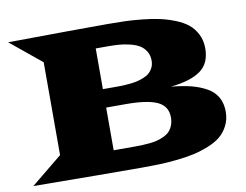

<svg xmlns="http://www.w3.org/2000/svg" viewBox="-77 -811 1182 921"><g transform="rotate(-10 514.5 -350.5)"><path d="M14.6 0 166.5 -124V-576.2L15.1 -700.2Q350.1 -703.6 500.5 -703.6Q546.9 -703.6 584 -702.4Q621.1 -701.2 668.7 -696.3Q716.3 -691.4 752.7 -683.3Q789.1 -675.3 825.9 -660.6Q862.8 -646 887 -626Q911.1 -606 926.3 -575.9Q941.4 -545.9 941.4 -508.3Q941.4 -434.6 893.1 -399.9Q844.7 -365.2 747.6 -355Q804.2 -349.6 845.7 -338.9Q887.2 -328.1 919.7 -309.6Q952.1 -291 968.8 -261.5Q985.4 -231.9 985.4 -191.9Q985.4 -154.3 970.2 -124.3Q955.1 -94.2 930.9 -74.2Q906.7 -54.2 869.9 -39.6Q833 -24.9 796.6 -16.8Q760.3 -8.8 712.6 -3.9Q665 1 627.9 2.2Q590.8 3.4 544.4 3.4Q381.3 3.4 14.6 0ZM423.8 -399.9H485.4Q503.9 -399.9 515.6 -400.1Q527.3 -400.4 549.6 -402.3Q571.8 -404.3 586.9 -407.5Q602.1 -410.6 620.6 -417.7Q639.2 -424.8 650.6 -434.6Q662.1 -444.3 669.9 -459.5Q677.7 -474.6 677.7 -494.1Q677.7 -520.5 665.8 -539.8Q653.8 -559.1 635.5 -570.1Q617.2 -581.1 590.1 -587.6Q563 -594.2 538.8 -596.2Q514.6 -598.1 485.4 -598.1H423.8ZM423.8 -102.1H519.5Q543 -102.1 558.8 -102.5Q574.7 -103 597.7 -105.2Q620.6 -107.4 636.2 -111.6Q651.9 -115.7 669.4 -123.8Q687 -131.8 697.5 -143.1Q708 -154.3 714.8 -171.4Q721.7 -188.5 721.7 -210Q721.7 -264.6 673.3 -287.4Q625 -310.1 519.5 -310.1H423.8Z"/></g></svg>

Font: Goblin
Style: Regular
Weight: 400
Designer: Riccardo De Franceschi
Foundry: Sorkin Type Co.
Version: Version 1.001